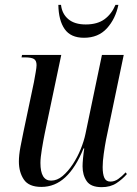

<svg xmlns="http://www.w3.org/2000/svg" viewBox="-20 -763 565 793"><path d="M400 10Q355 10 338 -15Q321 -40 321 -76Q321 -89 323 -110Q325 -131 328 -150H325Q293 -71 250 -31Q207 9 151 9Q99 9 78.5 -21.5Q58 -52 58 -96Q58 -122 64.5 -156.5Q71 -191 77 -219L120 -423Q124 -445 127.5 -465Q131 -485 131 -494Q131 -513 120 -519.5Q109 -526 83 -526H69L71 -536H233L165 -213Q159 -184 153 -147.5Q147 -111 147 -90Q147 -17 191 -17Q216 -17 238.5 -36Q261 -55 280.5 -84.5Q300 -114 313.5 -147.5Q327 -181 333 -210L401 -536H491L418 -186Q413 -160 408.5 -128Q404 -96 404 -73Q404 -44 411 -28.5Q418 -13 436 -13Q453 -13 468 -23.5Q483 -34 499 -51L504 -44Q486 -23 461 -6.5Q436 10 400 10ZM327 -607Q272 -607 247 -643Q222 -679 221 -743H232Q236 -706 262 -684Q288 -662 334 -662Q382 -662 411.5 -683.5Q441 -705 457 -743H469Q457 -685 421.5 -646Q386 -607 327 -607Z"/></svg>

Font: Noto Serif Display Condensed
Style: Italic
Weight: 400
Width: 3
Italic angle: -12°
Designer: Monotype Design Team
Foundry: Monotype Imaging Inc.
Version: Version 2.009